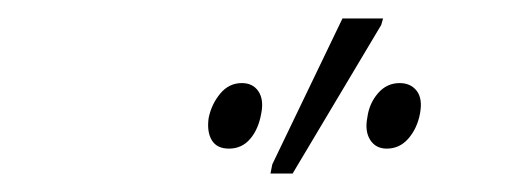

<svg xmlns="http://www.w3.org/2000/svg" viewBox="-20 -794 571 208"><path d="M273 -606 275 -616 351 -774H395L393 -767L297 -606ZM228 -633Q215 -633 209.5 -642Q204 -651 206 -666Q209 -681 218.5 -692.5Q228 -704 242 -704Q254 -704 260 -695Q266 -686 263 -671Q260 -654 251 -643.5Q242 -633 228 -633ZM399 -633Q387 -633 381 -642.5Q375 -652 378 -667Q380 -682 389.5 -693Q399 -704 413 -704Q425 -704 431.5 -695.5Q438 -687 435 -671Q432 -655 422.5 -644Q413 -633 399 -633Z"/></svg>

Font: Noto Sans Condensed ExtraLight
Style: Italic
Weight: 200
Width: 3
Italic angle: -12°
Designer: Monotype Design Team
Foundry: Monotype Imaging Inc.
Version: Version 2.013; ttfautohint (v1.8.4.7-5d5b)